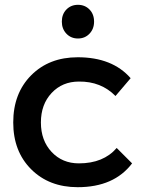

<svg xmlns="http://www.w3.org/2000/svg" viewBox="-20 -774 604 798"><path d="M371 -684Q371 -654 352 -634Q333 -614 304 -614Q275 -614 256 -634Q237 -654 237 -684Q237 -715 256 -734.5Q275 -754 304 -754Q333 -754 352 -734.5Q371 -715 371 -684ZM460 -375Q400 -436 308 -435Q239 -435 194.5 -387.5Q150 -340 150 -265Q150 -190 194.5 -142.5Q239 -95 308 -95Q410 -95 465 -159L529 -95Q454 4 303 4Q184 4 109.5 -70.5Q35 -145 35 -265Q35 -386 109.5 -461Q184 -536 303 -536Q447 -536 523 -449Z"/></svg>

Font: Montserrat-Arabic
Style: Regular
Weight: 400
Designer: Mohamed Gaber
Foundry: Kief Type Foundry
Version: Version 5.008;PS 005.008;hotconv 1.0.88;makeotf.lib2.5.64775